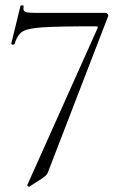

<svg xmlns="http://www.w3.org/2000/svg" viewBox="-20 -435 469 730"><path d="M142 242 91 275Q89 276 86 273Q83 270 84 268L351 -328Q354 -335 346 -335Q198 -335 140.5 -331Q83 -327 64 -314Q45 -301 35 -267Q33 -265 30 -265Q27 -265 24.5 -266.5Q22 -268 23 -270L58 -413Q59 -415 65 -414.5Q71 -414 70 -412Q69 -408 69 -402Q69 -392 78.5 -389Q88 -386 117 -386H382Q386 -386 389.5 -381.5Q393 -377 391 -373L163 218Q160 227 155 231.5Q150 236 142 242Z"/></svg>

Font: Cormorant Upright
Style: Regular
Weight: 400
Designer: Christian Thalmann (Catharsis Fonts)
Foundry: Catharsis Fonts
Version: Version 3.302